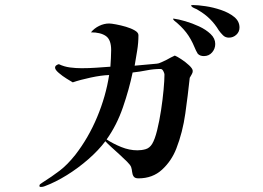

<svg xmlns="http://www.w3.org/2000/svg" viewBox="-20 -764 1040 760"><path d="M631 -469Q631 -474 626.5 -482.5Q622 -491 616 -491Q588 -491 560.5 -485.5Q533 -480 505 -477Q491 -410 466.5 -339Q442 -268 402 -212Q428 -195 460 -182Q492 -169 524 -169Q541 -169 556.5 -173.5Q572 -178 582 -194Q593 -212 602 -248.5Q611 -285 617.5 -327.5Q624 -370 627.5 -408.5Q631 -447 631 -469ZM743 -483Q743 -476 738.5 -469Q734 -462 731 -456Q724 -389 713.5 -314.5Q703 -240 678 -176Q659 -127 621.5 -92.5Q584 -58 528 -58Q514 -58 509 -65.5Q504 -73 503 -83.5Q502 -94 499 -103Q496 -111 483 -124Q470 -137 453 -152.5Q436 -168 420.5 -182Q405 -196 397 -205Q370 -169 330 -134Q290 -99 245 -71Q200 -43 157 -27Q150 -24 142 -24Q136 -24 136 -28Q136 -33 139.5 -35.5Q143 -38 146 -40Q187 -66 217 -89Q247 -112 278 -151Q330 -218 364.5 -300.5Q399 -383 412 -467Q381 -466 339 -457Q297 -448 268 -438Q261 -442 244 -452.5Q227 -463 212.5 -475.5Q198 -488 198 -496Q198 -502 203 -505.5Q208 -509 213 -510Q234 -500 257 -497Q280 -494 303 -494Q332 -494 360.5 -496Q389 -498 417 -500Q418 -517 419 -533.5Q420 -550 420 -566Q420 -607 399 -621.5Q378 -636 340 -636Q353 -652 372.5 -661.5Q392 -671 412 -671Q420 -671 439 -667.5Q458 -664 478.5 -658Q499 -652 513.5 -643.5Q528 -635 528 -625Q528 -594 523 -564Q518 -534 513 -504L601 -512Q607 -512 620 -518Q633 -524 639 -527Q647 -532 655.5 -536Q664 -540 672 -544Q680 -541 697 -530Q714 -519 728.5 -505.5Q743 -492 743 -483ZM832 -590Q832 -571 819.5 -556.5Q807 -542 787 -542Q780 -542 774 -544Q768 -546 763 -551Q759 -557 756 -563.5Q753 -570 750 -577Q736 -611 717 -635.5Q698 -660 669 -683Q665 -687 665 -690H669Q686 -688 713.5 -680Q741 -672 768 -659.5Q795 -647 813.5 -629.5Q832 -612 832 -590ZM928 -655Q928 -638 915.5 -626.5Q903 -615 886 -615Q872 -615 862.5 -624.5Q853 -634 846 -644Q816 -694 766 -723Q759 -728 750.5 -731Q742 -734 736 -741Q736 -743 739.5 -743.5Q743 -744 744 -744Q763 -744 793.5 -739.5Q824 -735 855 -724.5Q886 -714 907 -697Q928 -680 928 -655Z"/></svg>

Font: Kaisei HarunoUmi
Style: Regular
Weight: 400
Designer: Font-Kai, 金井和夫
Foundry: KAZUO KANAI
Version: Version 5.003